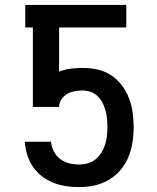

<svg xmlns="http://www.w3.org/2000/svg" viewBox="-20 -755 640 783"><path d="M302 8Q275 8 248.5 4Q222 0 197 -10Q172 -20 150.5 -36.5Q129 -53 114 -75.5Q99 -98 91 -124Q83 -150 81 -177H188Q190 -156 199.5 -137.5Q209 -119 225.5 -106.5Q242 -94 262 -89Q282 -84 302 -84Q320 -84 338 -89Q356 -94 370 -105.5Q384 -117 393.5 -132.5Q403 -148 408.5 -165Q414 -182 416 -200Q418 -218 418 -236Q418 -253 416.5 -270Q415 -287 410.5 -303.5Q406 -320 398.5 -335Q391 -350 379 -362Q367 -374 350.5 -380Q334 -386 317 -386Q301 -386 284.5 -383Q268 -380 254 -372Q240 -364 230.5 -349.5Q221 -335 221 -319H114V-643H83V-735H495V-643H221V-463Q244 -472 268.5 -475Q293 -478 317 -478Q347 -478 377 -471.5Q407 -465 432.5 -448.5Q458 -432 476.5 -407.5Q495 -383 506 -354.5Q517 -326 521 -296Q525 -266 525 -236V-235Q525 -204 520 -173Q515 -142 503 -113Q491 -84 470 -60Q449 -36 422 -20.5Q395 -5 364.5 1.5Q334 8 302 8Z"/></svg>

Font: Iosevka Aile Semibold
Style: Regular
Weight: 600
Designer: Belleve Invis
Foundry: Belleve Invis
Version: Version 31.1.0; ttfautohint (v1.8.4)